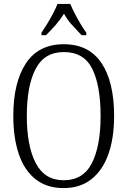

<svg xmlns="http://www.w3.org/2000/svg" viewBox="-20 -951 652 981"><path d="M305 10Q219 10 161.5 -35.5Q104 -81 76 -164Q48 -247 48 -359Q48 -530 112.5 -627.5Q177 -725 306 -725Q434 -725 498.5 -629Q563 -533 563 -358Q563 -245 533.5 -162.5Q504 -80 446.5 -35Q389 10 305 10ZM305 -30Q405 -30 449.5 -117.5Q494 -205 494 -358Q494 -513 451.5 -599Q409 -685 306 -685Q207 -685 162 -599Q117 -513 117 -358Q117 -206 162.5 -118Q208 -30 305 -30ZM192 -784Q205 -803 221 -829Q237 -855 251 -882Q265 -909 274 -931H339Q348 -909 362 -882Q376 -855 391.5 -829Q407 -803 421 -784V-771H397Q371 -798 348 -823.5Q325 -849 307 -881Q287 -849 264.5 -823.5Q242 -798 215 -771H192Z"/></svg>

Font: Noto Serif Lao Condensed Light
Style: Regular
Weight: 300
Width: 3
Designer: Monotype Design Team
Foundry: Monotype Imaging Inc.
Version: Version 2.003; ttfautohint (v1.8.4.7-5d5b)